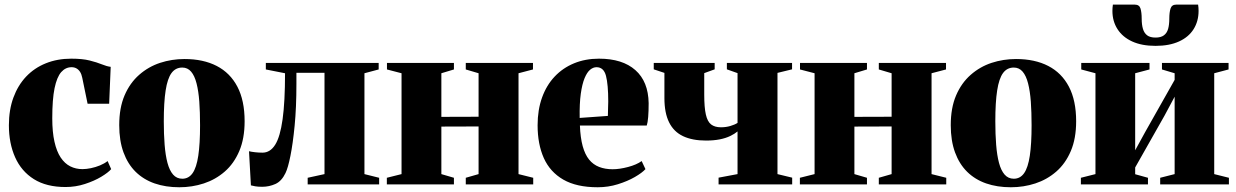

<svg xmlns="http://www.w3.org/2000/svg" viewBox="-20 -778 5216 810"><path d="M256.5 11Q176 11 123 -22.2Q70 -55.5 43.8 -114.5Q17.5 -173.5 17.5 -249.5Q17.5 -314.5 36.5 -366.2Q55.5 -418 90.2 -454.8Q125 -491.5 173.5 -511Q222 -530.5 280.5 -530.5Q327.5 -530.5 358.2 -522.8Q389 -515 409.8 -506.5Q430.5 -498 447 -496L440.5 -340.5H349.5L327 -450Q324 -465 317.8 -474.8Q311.5 -484.5 302.5 -489.5Q293.5 -494.5 282 -494.5Q256.5 -494.5 238.2 -473.8Q220 -453 210.2 -406Q200.5 -359 200.5 -279Q200.5 -221 209.8 -180Q219 -139 236 -113.5Q253 -88 276.5 -76.2Q300 -64.5 327.5 -64.5Q344 -64.5 363.5 -68.5Q383 -72.5 401.8 -80.2Q420.5 -88 434 -98.5L449 -64.5Q436.5 -50 407 -32.2Q377.5 -14.5 338.2 -1.8Q299 11 256.5 11Z M483 -250Q483 -323 505.5 -375.5Q528 -428 567 -462.2Q606 -496.5 655.2 -512.8Q704.5 -529 758.5 -529Q837.5 -529 894.2 -499.8Q951 -470.5 981.5 -412.2Q1012 -354 1012 -266.5Q1012 -193.5 989.5 -140.8Q967 -88 928.2 -54.2Q889.5 -20.5 840 -4.2Q790.5 12 736.5 12Q679 12 632.2 -4.2Q585.5 -20.5 552.2 -53.2Q519 -86 501 -135.2Q483 -184.5 483 -250ZM749 -24Q776 -24 792.5 -47.5Q809 -71 816.5 -121Q824 -171 824 -249.5Q824 -304.5 820.8 -349.2Q817.5 -394 809.2 -426.2Q801 -458.5 786.2 -475.8Q771.5 -493 749 -493Q720.5 -493 703.5 -469.8Q686.5 -446.5 678.8 -396.5Q671 -346.5 671 -266Q671 -212 674.5 -167.5Q678 -123 686.5 -91Q695 -59 710.2 -41.5Q725.5 -24 749 -24Z M1086 10Q1068 10 1057 8Q1046 6 1038.5 4L1030.5 -140Q1040.5 -137.5 1055.8 -135.8Q1071 -134 1087.5 -134Q1120 -134 1141 -167.5Q1162 -201 1172.2 -274.8Q1182.5 -348.5 1182.5 -469L1101.5 -485V-512.5H1577.5V-485L1517.5 -469V-43.5L1579.5 -28V0H1278V-28L1349 -43.5V-471H1230.5V-424.5Q1230.5 -324.5 1223 -247.8Q1215.5 -171 1205.2 -120.2Q1195 -69.5 1184.5 -48Q1168 -13.5 1141.8 -1.8Q1115.5 10 1086 10Z M1612 0V-28L1674 -43.5V-469L1612.5 -485V-512.5H1895V-485L1842 -469V-285L1999 -285.5V-469L1945 -485V-512.5H2228.5V-485L2167.5 -469V-43.5L2229.5 -28V0H1945V-28L1999 -43.5V-244.5L1842 -244V-43.5L1895 -28V0Z M2501.5 12Q2412.5 12 2356.5 -20.2Q2300.5 -52.5 2274.2 -111.2Q2248 -170 2248 -249.5Q2248 -314.5 2266.8 -366.5Q2285.5 -418.5 2320 -455Q2354.5 -491.5 2402 -511Q2449.5 -530.5 2507 -530.5Q2606 -530.5 2660.5 -482.2Q2715 -434 2716.5 -343Q2716.5 -308.5 2714.5 -284.5Q2712.5 -260.5 2708.5 -248.5H2426.5Q2428.5 -197 2438.2 -161.5Q2448 -126 2465.2 -104.8Q2482.5 -83.5 2507.5 -73.8Q2532.5 -64 2564.5 -64Q2593.5 -64 2629.5 -73.5Q2665.5 -83 2687 -98.5L2703 -64.5Q2689 -49 2658.2 -31.2Q2627.5 -13.5 2586.8 -0.8Q2546 12 2501.5 12ZM2425.5 -280.5 2544.5 -289Q2545 -305 2545.2 -319.2Q2545.5 -333.5 2546 -349.5Q2546 -421.5 2536.5 -458Q2527 -494.5 2496.5 -494.5Q2482.5 -494.5 2469.5 -483.8Q2456.5 -473 2446.2 -448.2Q2436 -423.5 2430.2 -382.5Q2424.5 -341.5 2425.5 -280.5Z M3011.5 0V-28.5L3091.5 -43.5V-223.5Q3079 -213 3060.2 -204Q3041.5 -195 3016.2 -190Q2991 -185 2958.5 -185Q2901 -185 2861.8 -203.5Q2822.5 -222 2802.8 -261.8Q2783 -301.5 2783 -364V-470.5L2738 -485.5V-512.5H2995V-485.5L2951 -469.5V-378.5Q2951 -325 2957.8 -295Q2964.5 -265 2980 -253Q2995.5 -241 3021.5 -241Q3042.5 -241 3061.2 -246.5Q3080 -252 3091.5 -259.5V-469.5L3046.5 -485.5V-512.5H3321.5V-485.5L3260 -470.5V-43.5L3322 -28.5V0Z M3354.5 0V-28L3416.5 -43.5V-469L3355 -485V-512.5H3637.5V-485L3584.5 -469V-285L3741.5 -285.5V-469L3687.5 -485V-512.5H3971V-485L3910 -469V-43.5L3972 -28V0H3687.5V-28L3741.5 -43.5V-244.5L3584.5 -244V-43.5L3637.5 -28V0Z M3991 -250Q3991 -323 4013.5 -375.5Q4036 -428 4075 -462.2Q4114 -496.5 4163.2 -512.8Q4212.5 -529 4266.5 -529Q4345.5 -529 4402.2 -499.8Q4459 -470.5 4489.5 -412.2Q4520 -354 4520 -266.5Q4520 -193.5 4497.5 -140.8Q4475 -88 4436.2 -54.2Q4397.5 -20.5 4348 -4.2Q4298.5 12 4244.5 12Q4187 12 4140.2 -4.2Q4093.5 -20.5 4060.2 -53.2Q4027 -86 4009 -135.2Q3991 -184.5 3991 -250ZM4257 -24Q4284 -24 4300.5 -47.5Q4317 -71 4324.5 -121Q4332 -171 4332 -249.5Q4332 -304.5 4328.8 -349.2Q4325.5 -394 4317.2 -426.2Q4309 -458.5 4294.2 -475.8Q4279.5 -493 4257 -493Q4228.5 -493 4211.5 -469.8Q4194.5 -446.5 4186.8 -396.5Q4179 -346.5 4179 -266Q4179 -212 4182.5 -167.5Q4186 -123 4194.5 -91Q4203 -59 4218.2 -41.5Q4233.5 -24 4257 -24Z M4540 0V-28L4601.5 -43.5V-469L4541.5 -485V-512.5H4829.5V-485L4769 -469V-144L4811.5 -221.5L4935.5 -441V-469L4882 -485V-512.5H5163V-485L5102.5 -469V-43.5L5164.5 -28V0H4874.5V-28L4935.5 -43.5V-370L4893 -290.5L4769 -71.5V-43L4823 -28V0ZM4767.5 -758.5Q4786.5 -758.5 4791.5 -742Q4796.5 -725.5 4796.5 -699.5Q4796.5 -674 4801.8 -656.2Q4807 -638.5 4819.5 -629Q4832 -619.5 4855 -619.5Q4877.5 -619.5 4890.2 -629Q4903 -638.5 4908 -656.2Q4913 -674 4913 -699.5Q4913 -725.5 4918.2 -742Q4923.5 -758.5 4942 -758.5H5034.5Q5035.5 -752.5 5036 -745.5Q5036.5 -738.5 5036.5 -732Q5036.5 -688.5 5015.5 -655Q4994.5 -621.5 4953.8 -603Q4913 -584.5 4855 -584.5Q4797 -584.5 4756.5 -603Q4716 -621.5 4694.5 -655Q4673 -688.5 4673 -732Q4673 -738.5 4673.5 -745.2Q4674 -752 4675 -758.5Z"/></svg>

Font: Merriweather 120pt Black
Style: Regular
Weight: 900
Designer: Eben Sorkin
Foundry: Eben Sorkin
Version: Version 2.100